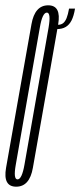

<svg xmlns="http://www.w3.org/2000/svg" viewBox="-47 -699 302 723"><path d="M14 4Q64.5 4 76.8 -67Q89 -138 124.5 -337Q159.5 -535 172 -607Q184.5 -679 134.5 -679Q84 -679 71.5 -607.8Q59 -536.5 23.5 -337Q-12 -138 -24.2 -67Q-36.5 4 14 4ZM19 -23.5Q2.5 -23.5 12.5 -79.2Q22.5 -135 57.5 -337Q93.5 -539 103 -595.2Q112.5 -651.5 129.5 -651.5Q145.5 -651.5 136 -595.5Q126.5 -539.5 90.5 -337Q55 -135 45.2 -79.2Q35.5 -23.5 19 -23.5ZM169.5 -605.5 167 -589.5Q187 -589.5 200.5 -597.5Q214 -605.5 222.5 -622.2Q231 -639 235.5 -666.5H213Q209 -644 203.8 -631Q198.5 -618 190.8 -611.8Q183 -605.5 169.5 -605.5Z"/></svg>

Font: Anybody UltraCondensed ExtraLight
Style: Italic
Weight: 250
Width: 1
Italic angle: -10°
Version: Version 1.113;gftools[0.9.25]